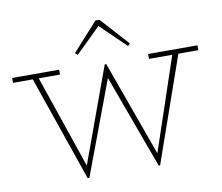

<svg xmlns="http://www.w3.org/2000/svg" viewBox="-98 -1069 1388 1203"><g transform="rotate(-10 596.0 -468.0)"><path d="M7 -655V-686H306V-655ZM364 14 128 -669H166L383 -33L372 14ZM370 14 361 -33 593 -669H598L613 -622L375 14ZM816 14 582 -625 595 -669H603L832 -33L821 14ZM820 14 811 -33 1025 -669H1064L825 14ZM872 -655V-686H1186V-655ZM437 -757 422 -771 583 -950H609L771 -771L757 -757L596 -913Z"/></g></svg>

Font: BioRhyme ExtraLight
Style: Regular
Weight: 250
Designer: Aoife Mooney
Foundry: Aoife Mooney Type
Version: Version 1.600;gftools[0.9.33]